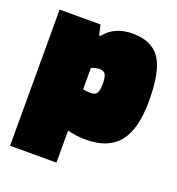

<svg xmlns="http://www.w3.org/2000/svg" viewBox="-121 -604 790 856"><g transform="rotate(20 273.5 -176.5)"><path d="M241 152H21V-494H215L226 -446H232Q256 -476 288.5 -490.5Q321 -505 364 -505Q456 -505 495.5 -446.5Q535 -388 535 -247Q535 -114 485 -51.5Q435 11 329 11Q304 11 281.5 8Q259 5 241 0ZM315 -248Q315 -281 307.5 -293.5Q300 -306 279 -306Q270 -306 260.5 -304Q251 -302 241 -297V-196Q249 -194 258 -193Q267 -192 279 -192Q300 -192 307.5 -205Q315 -218 315 -248Z"/></g></svg>

Font: Blinker Black
Style: Regular
Weight: 900
Designer: Juergen Huber
Foundry: supertype
Version: Version 1.017;hotconv 1.0.117;makeotfexe 2.5.65602